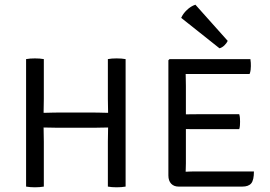

<svg xmlns="http://www.w3.org/2000/svg" viewBox="-20 -794 1147 817"><path d="M219 -250.5Q216 -250.5 204.5 -250.8Q193 -251 181.2 -251.2Q169.5 -251.5 165.5 -251.5Q154.5 -251.5 143.5 -251Q132.5 -250.5 122 -250.5V-315Q132.5 -315 143.5 -314.5Q154.5 -314 165.5 -314Q169.5 -314 181.2 -314.2Q193 -314.5 204.5 -314.8Q216 -315 219 -315H386.5Q389.5 -315 401.2 -314.8Q413 -314.5 424.5 -314.2Q436 -314 440 -314Q451 -314 462.2 -314.5Q473.5 -315 484.5 -315V-250.5Q473.5 -250.5 462.2 -251Q451 -251.5 440 -251.5Q436 -251.5 424.5 -251.2Q413 -251 401.2 -250.8Q389.5 -250.5 386.5 -250.5ZM166.5 0Q158.5 1.5 148.5 2.2Q138.5 3 128.5 3Q119 3 108.8 2.2Q98.5 1.5 91 0V-542.5Q98.5 -544 108.8 -544.8Q119 -545.5 128.5 -545.5Q138.5 -545.5 148.5 -544.8Q158.5 -544 166.5 -542.5V-373Q166.5 -356 166 -343Q165.5 -330 165.5 -314V-251.5Q165.5 -235 166 -221.8Q166.5 -208.5 166.5 -191.5ZM439 -191.5Q439 -208.5 439.5 -221.8Q440 -235 440 -251.5V-314Q440 -330 439.5 -343Q439 -356 439 -373V-542.5Q446.5 -544 456.2 -544.8Q466 -545.5 476 -545.5Q486 -545.5 496.2 -544.8Q506.5 -544 514.5 -542.5V0Q506.5 1.5 496.5 2.2Q486.5 3 476.5 3Q466 3 456.2 2.2Q446.5 1.5 439 0Z M696.5 -537.5 701.5 -542.5H770V-481Q770 -471.5 770.5 -458Q771 -444.5 771 -428.5V-99Q771 -89.5 770.5 -78.8Q770 -68 770 -62.5V0H740Q720 0 708.2 -12.5Q696.5 -25 696.5 -47.5ZM998 -308Q1000.5 -300 1001 -291Q1001.5 -282 1001.5 -276Q1001.5 -269.5 1001 -260.8Q1000.5 -252 998 -244.5H824.5Q814.5 -244.5 800.8 -244.5Q787 -244.5 772.2 -244.8Q757.5 -245 744.5 -245.5V-307Q757.5 -307.5 772.2 -307.5Q787 -307.5 800.8 -307.8Q814.5 -308 824.5 -308ZM1045.5 -542.5Q1047 -534.5 1047.2 -526.8Q1047.5 -519 1047.5 -512.5Q1047.5 -506 1046.5 -496.8Q1045.5 -487.5 1042 -479H824.5Q814.5 -479 800.8 -479Q787 -479 772.2 -479.2Q757.5 -479.5 744.5 -480V-542.5ZM1060.5 -64.5Q1060.5 -27.5 1049 -13.8Q1037.5 0 1011 0H745.5V-61.5Q756.5 -62.5 768 -63.2Q779.5 -64 793.2 -64.2Q807 -64.5 826 -64.5ZM811.5 -774Q792 -767.5 775.2 -751.5Q758.5 -735.5 751 -718L914 -588.5Q925 -591.5 934.5 -600.5Q944 -609.5 949 -620Z"/></svg>

Font: Signika SC
Style: Regular
Weight: 300
Designer: Anna Giedryś
Foundry: Anna Giedryś
Version: Version 2.000